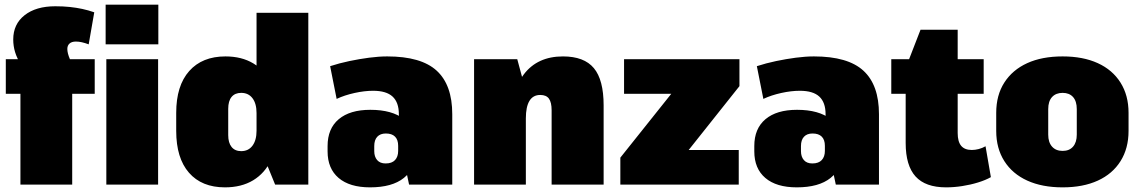

<svg xmlns="http://www.w3.org/2000/svg" viewBox="-20 -795 4911 827"><path d="M68 -391H5V-540H160L116 -454Q89 -488 71 -516Q53 -544 45 -570.5Q37 -597 37 -625Q37 -691 86 -729.5Q135 -768 218 -768Q252 -768 280.5 -765Q309 -762 334.5 -756.5Q360 -751 386 -742L362 -604Q346 -610 332.5 -613Q319 -616 307 -616Q289 -616 279.5 -607.5Q270 -599 270 -584Q270 -566 281 -540.5Q292 -515 314 -483L184 -540H388V-391H291V0H68ZM661 -540V0H438V-540ZM662 -775V-604H435V-775Z M949 12Q849 12 794 -51Q739 -114 739 -231V-309Q739 -426 795 -489Q851 -552 951 -552Q1021 -552 1071 -522Q1121 -492 1148 -435Q1175 -378 1175 -296V-245Q1175 -164 1148 -106.5Q1121 -49 1070.5 -18.5Q1020 12 949 12ZM1019 -144Q1050 -144 1067.5 -167.5Q1085 -191 1085 -232V-308Q1085 -349 1067.5 -372Q1050 -395 1019 -395Q992 -395 977.5 -377.5Q963 -360 963 -326V-213Q963 -180 977.5 -162Q992 -144 1019 -144ZM1085 -196V-740H1308V0H1165Z M1698 -208V-303Q1698 -354 1671 -379Q1644 -404 1587 -404Q1550 -404 1507 -394.5Q1464 -385 1430 -369L1402 -510Q1442 -523 1485 -532Q1528 -541 1570 -546.5Q1612 -552 1648 -552Q1794 -552 1861 -490.5Q1928 -429 1928 -303V0H1742ZM1574 12Q1486 12 1438.5 -28.5Q1391 -69 1391 -143V-166Q1391 -241 1439 -281.5Q1487 -322 1575 -322Q1669 -322 1719.5 -282Q1770 -242 1770 -167V-144Q1770 -69 1719.5 -28.5Q1669 12 1574 12ZM1641 -91Q1668 -91 1681.5 -105.5Q1695 -120 1695 -145V-167Q1695 -193 1681.5 -206.5Q1668 -220 1642 -220Q1618 -220 1605 -206Q1592 -192 1592 -166V-144Q1592 -120 1604.5 -105.5Q1617 -91 1641 -91Z M2356 -320Q2356 -354 2344.5 -370Q2333 -386 2307 -386Q2276 -386 2260.5 -360.5Q2245 -335 2245 -285L2178 -210V-250Q2178 -398 2236.5 -475Q2295 -552 2405 -552Q2496 -552 2538 -501.5Q2580 -451 2580 -341V0H2356ZM2022 -540H2208L2245 -403V0H2022Z M2652 -116 2932 -467 2956 -391H2668V-540H3165V-424L2882 -68L2859 -149H3162V0H2652Z M3536 -208V-303Q3536 -354 3509 -379Q3482 -404 3425 -404Q3388 -404 3345 -394.5Q3302 -385 3268 -369L3240 -510Q3280 -523 3323 -532Q3366 -541 3408 -546.5Q3450 -552 3486 -552Q3632 -552 3699 -490.5Q3766 -429 3766 -303V0H3580ZM3412 12Q3324 12 3276.5 -28.5Q3229 -69 3229 -143V-166Q3229 -241 3277 -281.5Q3325 -322 3413 -322Q3507 -322 3557.5 -282Q3608 -242 3608 -167V-144Q3608 -69 3557.5 -28.5Q3507 12 3412 12ZM3479 -91Q3506 -91 3519.5 -105.5Q3533 -120 3533 -145V-167Q3533 -193 3519.5 -206.5Q3506 -220 3480 -220Q3456 -220 3443 -206Q3430 -192 3430 -166V-144Q3430 -120 3442.5 -105.5Q3455 -91 3479 -91Z M4055 12Q3966 12 3923.5 -35Q3881 -82 3881 -179V-502L3945 -667H4105V-222Q4105 -185 4120 -167Q4135 -149 4166 -149Q4180 -149 4195.5 -153Q4211 -157 4225 -165L4248 -32Q4225 -19 4192.5 -9Q4160 1 4124.5 6.5Q4089 12 4055 12ZM3819 -540H4217V-391H3819Z M4557 12Q4469 12 4405 -17Q4341 -46 4306 -101Q4271 -156 4271 -231V-309Q4271 -385 4306 -439.5Q4341 -494 4404.5 -523Q4468 -552 4557 -552Q4645 -552 4708.5 -523Q4772 -494 4806.5 -439Q4841 -384 4841 -309V-231Q4841 -156 4806.5 -101Q4772 -46 4708.5 -17Q4645 12 4557 12ZM4557 -145Q4586 -145 4602 -163.5Q4618 -182 4618 -215V-325Q4618 -359 4602 -377Q4586 -395 4557 -395Q4528 -395 4511.5 -377Q4495 -359 4495 -325V-215Q4495 -182 4511.5 -163.5Q4528 -145 4557 -145Z"/></svg>

Font: Pathway Extreme Condensed Black
Style: Regular
Weight: 900
Width: 3
Version: Version 1.001;gftools[0.9.26]